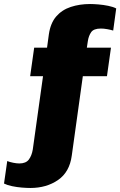

<svg xmlns="http://www.w3.org/2000/svg" viewBox="-114 -748 598 955"><path d="M37 187Q19 187 -5.5 185Q-30 183 -54 178Q-78 173 -94 165L-78 53Q-66 58 -48.5 61.5Q-31 65 -18 65Q15 65 29.5 45.5Q44 26 49 -4L100 -369H36L56 -511H120L129 -577Q137 -633 165.5 -666Q194 -699 238 -713.5Q282 -728 334 -728Q351 -728 375.5 -726Q400 -724 424.5 -719Q449 -714 464 -706L449 -596Q436 -600 419 -603Q402 -606 388 -606Q352 -606 339.5 -588Q327 -570 323 -544L318 -511H438L418 -369H298L243 26Q232 108 174.5 147.5Q117 187 37 187Z"/></svg>

Font: Chivo Medium Black
Style: Italic
Weight: 900
Italic angle: -8.05°
Version: Version 2.002